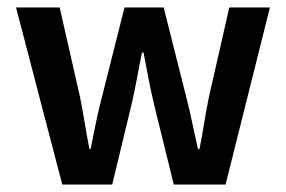

<svg xmlns="http://www.w3.org/2000/svg" viewBox="-20 -495 767 515"><path d="M147 0 23 -475H140L195 -233Q202 -198 207.5 -164Q213 -130 220 -95H223Q230 -130 237 -164.5Q244 -199 253 -233L314 -475H419L480 -233Q489 -198 496 -164Q503 -130 511 -95H515Q522 -130 527.5 -164Q533 -198 540 -233L595 -475H704L585 0H446L393 -216Q385 -250 378.5 -283.5Q372 -317 365 -354H361Q353 -317 347 -283Q341 -249 333 -216L281 0Z"/></svg>

Font: Narnoor SemiBold
Style: Regular
Weight: 600
Designer: S. Sridhar Murthy
Foundry: SIL International
Version: Version 3.000